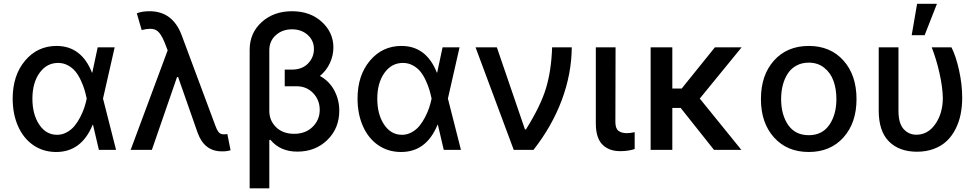

<svg xmlns="http://www.w3.org/2000/svg" viewBox="-20 -797 5207 1021"><path d="M276.4 11.2Q209 10.7 156.7 -25.4Q104.5 -61.5 75.9 -126.2Q47.4 -190.9 47.4 -272.9Q47.4 -396 113.3 -474.4Q179.2 -552.7 280.8 -552.7Q413.1 -552.7 469.2 -410.6H470.7L499.5 -545.4H589.8L527.8 -272.9L597.2 0H505.9L474.6 -133.3H472.7Q412.6 12.7 276.4 11.2ZM440.9 -272.9V-273.9Q435.5 -298.8 429 -320.8Q422.4 -342.8 409.7 -370.1Q397 -397.5 381.3 -416.7Q365.7 -436 341.6 -449.2Q317.4 -462.4 289.1 -462.4Q228 -462.4 190.2 -409.2Q152.3 -356 152.3 -272Q152.3 -188.5 188.7 -134.3Q225.1 -80.1 283.7 -80.1Q311 -80.1 335.2 -93.5Q359.4 -106.9 376 -127Q392.6 -147 406.5 -173.8Q420.4 -200.7 428.2 -224.4Q436 -248 440.9 -271.5Z M1159.2 7.8Q1066.9 7.8 1031.2 -90.3L927.2 -387.2H921.4L787.6 0H674.8L871.6 -529.3L855.5 -570.8Q834.5 -623.5 809.6 -637Q784.7 -650.4 733.4 -637.2L707.5 -726.1Q733.9 -737.3 775.4 -737.3Q897.9 -737.3 945.8 -610.4L1125 -129.4Q1129.4 -117.2 1132.6 -110.6Q1135.7 -104 1141.1 -96.4Q1146.5 -88.9 1153.6 -85.7Q1160.6 -82.5 1170.9 -82.5Q1177.2 -82.5 1189 -84L1206.1 2Q1183.1 8.8 1159.2 7.8Z M1532.7 -737.3Q1629.4 -737.3 1691.2 -680.9Q1752.9 -624.5 1752.9 -544.4Q1752.9 -502.4 1734.4 -461.9Q1715.8 -421.4 1681.2 -393.1Q1731.4 -365.7 1757.8 -315.9Q1784.2 -266.1 1784.2 -208.5Q1784.2 -114.7 1720.7 -52.7Q1657.2 9.3 1561 9.3Q1469.7 9.3 1417.5 -54.2L1412.1 -51.3V204.6H1307.6V-531.7Q1307.6 -621.6 1371.6 -679.4Q1435.5 -737.3 1532.7 -737.3ZM1494.1 -420.4V-426.8H1531.2Q1586.9 -426.8 1618.2 -459.5Q1649.4 -492.2 1649.4 -536.1Q1649.4 -581.5 1616.2 -611.3Q1583 -641.1 1532.7 -641.1Q1481.4 -641.1 1446.8 -610.1Q1412.1 -579.1 1412.1 -529.3V-207.5Q1412.1 -155.8 1448.2 -120.6Q1484.4 -85.4 1543.9 -85.4Q1605 -85.4 1642.6 -122.6Q1680.2 -159.7 1680.2 -212.9Q1680.2 -265.1 1645.3 -301.8Q1610.4 -338.4 1556.2 -338.4H1494.1Z M2110.4 11.2Q2043 10.7 1990.7 -25.4Q1938.5 -61.5 1909.9 -126.2Q1881.3 -190.9 1881.3 -272.9Q1881.3 -396 1947.3 -474.4Q2013.2 -552.7 2114.7 -552.7Q2247.1 -552.7 2303.2 -410.6H2304.7L2333.5 -545.4H2423.8L2361.8 -272.9L2431.2 0H2339.8L2308.6 -133.3H2306.6Q2246.6 12.7 2110.4 11.2ZM2274.9 -272.9V-273.9Q2269.5 -298.8 2262.9 -320.8Q2256.3 -342.8 2243.7 -370.1Q2231 -397.5 2215.3 -416.7Q2199.7 -436 2175.5 -449.2Q2151.4 -462.4 2123 -462.4Q2062 -462.4 2024.2 -409.2Q1986.3 -356 1986.3 -272Q1986.3 -188.5 2022.7 -134.3Q2059.1 -80.1 2117.7 -80.1Q2145 -80.1 2169.2 -93.5Q2193.4 -106.9 2210 -127Q2226.6 -147 2240.5 -173.8Q2254.4 -200.7 2262.2 -224.4Q2270 -248 2274.9 -271.5Z M2711.9 0 2508.8 -545.4H2622.1L2771.5 -108.9H2776.9Q2855.5 -234.4 2883.8 -329.1Q2912.1 -423.8 2916 -545.4H3020.5Q3019.5 -405.3 2967.8 -265.9Q2916 -126.5 2816.9 0Z M3148.4 -545.4H3253.4L3252.4 -147Q3252.9 -113.3 3269 -101.1Q3285.2 -88.9 3313.5 -88.9Q3332 -88.9 3355 -94.2V-4.4Q3321.3 6.8 3278.3 6.8Q3217.8 6.8 3183.1 -28.6Q3148.4 -64 3148.4 -141.1Z M3555.2 -545.4V-326.2H3605L3781.7 -545.4H3923.8L3701.2 -272.9L3922.4 0H3776.9L3599.6 -223.1H3555.2V0H3439.9V-545.4Z M4026.4 -270Q4026.4 -397.5 4095.9 -475.1Q4165.5 -552.7 4280.8 -552.7Q4396 -552.7 4465.3 -475.1Q4534.7 -397.5 4534.7 -270Q4534.7 -143.6 4465.3 -66.2Q4396 11.2 4280.8 11.2Q4165.5 11.2 4095.9 -66.2Q4026.4 -143.6 4026.4 -270ZM4280.8 -78.1Q4352.1 -78.1 4389.9 -132.6Q4427.7 -187 4427.7 -270.5Q4427.7 -324.2 4412.1 -367.2Q4396.5 -410.2 4362.5 -437Q4328.6 -463.9 4280.8 -463.9Q4244.1 -463.9 4215.6 -448.5Q4187 -433.1 4169.4 -406.2Q4151.9 -379.4 4142.8 -345Q4133.8 -310.5 4133.8 -270.5Q4133.8 -186.5 4171.4 -132.3Q4209 -78.1 4280.8 -78.1Z M4652.8 -545.4H4757.8V-207.5Q4757.8 -141.6 4784.9 -111.1Q4812 -80.6 4853 -80.6Q4914.6 -80.6 4954.1 -137.7Q4993.7 -194.8 4993.7 -276.9Q4992.2 -336.4 4975.8 -408.9Q4959.5 -481.4 4934.6 -545.4H5039.6Q5063.5 -498.5 5080.1 -423.1Q5096.7 -347.7 5096.7 -276.9Q5096.7 -230 5088.1 -188.2Q5079.6 -146.5 5060.8 -109.9Q5042 -73.2 5014.2 -46.9Q4986.3 -20.5 4946 -5.4Q4905.8 9.8 4856.4 9.8Q4761.7 9.8 4707.3 -44.7Q4652.8 -99.1 4652.8 -209ZM4828.1 -609.9 4856.9 -776.9H4962.4L4897 -609.9Z"/></svg>

Font: Karasuma Gothic
Style: Regular
Weight: 500
Designer: Rasmus Andersson / Ryoko Nishizuka
Foundry: Genbu
Version: Version 1.00